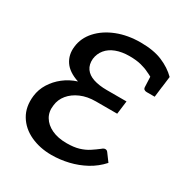

<svg xmlns="http://www.w3.org/2000/svg" viewBox="-171 -856 944 993"><g transform="rotate(30 301.5 -359.5)"><path d="M274 8Q205 8 149 -18Q93 -44 63.5 -93Q34 -142 42 -210Q47 -251 69 -286.5Q91 -322 125.5 -349Q160 -376 204 -390Q143 -410 117.5 -448Q92 -486 98 -536Q104 -591 143.5 -634.5Q183 -678 245.5 -702.5Q308 -727 385 -727Q462 -727 514.5 -705Q567 -683 603 -647L573 -605Q564 -593 557 -590Q550 -587 544 -587Q535 -587 519.5 -596Q504 -605 488 -612Q469 -622 440 -629.5Q411 -637 370 -637Q325 -637 290.5 -624Q256 -611 236 -586.5Q216 -562 212 -530Q209 -495 225.5 -471.5Q242 -448 275.5 -437Q309 -426 355 -426H473L463 -347H336Q285 -347 246 -330Q207 -313 183.5 -284.5Q160 -256 156 -220Q150 -180 168 -149.5Q186 -119 223 -101.5Q260 -84 312 -84Q355 -84 385 -93Q415 -102 438 -117Q461 -132 483 -149Q487 -153 492 -155.5Q497 -158 502 -158Q511 -158 517 -150L551 -104Q516 -65 471 -40.5Q426 -16 375.5 -4Q325 8 274 8ZM595 -583 548 -592 603 -647ZM514 -635 598 -610 587 -520H539Q530 -520 524 -524.5Q518 -529 518 -540Z"/></g></svg>

Font: Aleo Medium
Style: Italic
Weight: 500
Italic angle: -7°
Designer: Alessio Laiso
Foundry: Alessio Laiso
Version: Version 2.001;gftools[0.9.29]